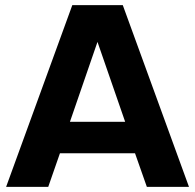

<svg xmlns="http://www.w3.org/2000/svg" viewBox="-20 -732 764 752"><path d="M720.2 0H555.2L508.8 -131.8H214.8L168.9 0H3.9L263.2 -711.9H460.9ZM470.2 -254.9 361.8 -567.9 253.9 -254.9Z"/></svg>

Font: Creato Display ExtraBold
Style: Regular
Weight: 800
Version: Version 1.000